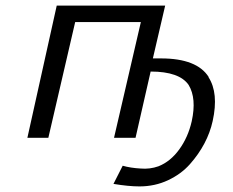

<svg xmlns="http://www.w3.org/2000/svg" viewBox="-20 -493 833 687"><path d="M78 0 183 -473H571L527 -284H552H556Q685 -284 727 -217H726Q763 -160 741 -60Q732 -19 711.5 20Q691 59 659.5 94.5Q628 130 581 152Q534 174 479 174Q440 174 386 165L419 100Q447 108 483 110Q516 113 547 102Q590 85 621.5 41.5Q653 -2 666 -59Q684 -141 655 -189Q622 -237 519 -237L465 0H388L484 -414H249L153 0Z"/></svg>

Font: Coval
Style: Light Italic
Weight: 300
Foundry: Context Ltd
Version: Version 001.000